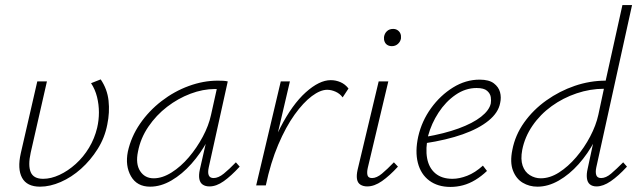

<svg xmlns="http://www.w3.org/2000/svg" viewBox="-20 -731 2519 757"><path d="M138 5Q86 5 67 -30Q48 -65 62 -127L127 -410H165L101 -129Q90 -79 101 -52.5Q112 -26 150 -26Q181 -26 214.5 -41.5Q248 -57 278.5 -84.5Q309 -112 331 -148.5Q353 -185 363 -227Q370 -257 370 -288Q370 -319 362.5 -349Q355 -379 339 -403L377 -418Q403 -380 408 -334Q413 -288 403 -240Q393 -188 365 -143.5Q337 -99 299.5 -65.5Q262 -32 219.5 -13.5Q177 5 138 5Z M572 5Q520 5 496.5 -36Q473 -77 484 -133Q497 -192 532 -243Q567 -294 617 -332.5Q667 -371 724.5 -392Q782 -413 838 -413Q850 -413 860 -412.5Q870 -412 878 -410L803 -71Q794 -29 822 -29Q841 -29 862.5 -46.5Q884 -64 910 -91L925 -74Q891 -37 862 -16.5Q833 4 806 4Q790 4 779.5 -3Q769 -10 766 -25Q763 -40 768 -63L809 -243L836 -277Q825 -226 798 -176Q771 -126 734.5 -85Q698 -44 656 -19.5Q614 5 572 5ZM586 -28Q620 -28 656.5 -51Q693 -74 724.5 -111Q756 -148 779.5 -192Q803 -236 812 -278L838 -395L858 -378Q853 -379 844 -379.5Q835 -380 827 -380Q780 -380 731 -361.5Q682 -343 639 -310Q596 -277 565 -231.5Q534 -186 524 -133Q514 -85 532.5 -56.5Q551 -28 586 -28Z M1006 0Q1037 -134 1084.5 -226.5Q1132 -319 1185.5 -367Q1239 -415 1284 -415Q1304 -415 1322.5 -407Q1341 -399 1354 -382L1331 -347Q1320 -362 1303 -369.5Q1286 -377 1270 -377Q1243 -377 1209.5 -352Q1176 -327 1141.5 -279Q1107 -231 1077 -160.5Q1047 -90 1028 0ZM990 0 1087 -410H1123L1027 0Z M1428 4Q1412 4 1401 -3Q1390 -10 1387.5 -25Q1385 -40 1390 -62L1473 -410H1511L1430 -69Q1426 -51 1429 -40Q1432 -29 1447 -29Q1465 -29 1486 -46.5Q1507 -64 1533 -91L1549 -74Q1516 -38 1486 -17Q1456 4 1428 4ZM1525 -549Q1515 -549 1507.5 -553.5Q1500 -558 1496.5 -566.5Q1493 -575 1494 -585Q1496 -599 1505.5 -608Q1515 -617 1530 -617Q1540 -617 1547.5 -612Q1555 -607 1558.5 -599Q1562 -591 1561 -580Q1559 -567 1549 -558Q1539 -549 1525 -549Z M1756 6Q1706 6 1672.5 -19Q1639 -44 1627.5 -89Q1616 -134 1629 -193Q1643 -254 1679.5 -304.5Q1716 -355 1766 -386Q1816 -417 1871 -417Q1908 -417 1927 -402.5Q1946 -388 1951.5 -367.5Q1957 -347 1952 -325Q1945 -287 1906.5 -255.5Q1868 -224 1804.5 -201.5Q1741 -179 1655 -166L1656 -191Q1732 -204 1788 -224.5Q1844 -245 1876.5 -270.5Q1909 -296 1915 -323Q1917 -334 1915 -348Q1913 -362 1900.5 -373Q1888 -384 1859 -384Q1815 -384 1776 -357Q1737 -330 1709 -287Q1681 -244 1668 -196Q1657 -145 1664 -107Q1671 -69 1696.5 -47.5Q1722 -26 1764 -26Q1791 -26 1822 -38Q1853 -50 1884 -78L1900 -57Q1878 -36 1854 -21.5Q1830 -7 1805.5 -0.5Q1781 6 1756 6Z M2099 5Q2067 5 2041 -10.5Q2015 -26 2002.5 -58.5Q1990 -91 2000 -140Q2011 -198 2046.5 -248Q2082 -298 2134 -335Q2186 -372 2246 -392.5Q2306 -413 2368 -413L2434 -711H2472L2331 -71Q2327 -52 2331 -40.5Q2335 -29 2350 -29Q2369 -29 2389.5 -46.5Q2410 -64 2437 -91L2452 -74Q2418 -37 2388 -16.5Q2358 4 2332 4Q2316 4 2306 -4Q2296 -12 2294 -28.5Q2292 -45 2297 -66L2335 -243L2363 -277Q2351 -226 2324.5 -175.5Q2298 -125 2261.5 -84Q2225 -43 2183 -19Q2141 5 2099 5ZM2112 -28Q2148 -28 2184 -51Q2220 -74 2252 -111.5Q2284 -149 2307 -193Q2330 -237 2339 -278L2364 -395L2381 -381H2361Q2307 -381 2253.5 -363Q2200 -345 2155 -312.5Q2110 -280 2079.5 -235.5Q2049 -191 2039 -140Q2032 -103 2040.5 -78Q2049 -53 2069 -40.5Q2089 -28 2112 -28Z"/></svg>

Font: Ysabeau Office ExtraLight
Style: Italic
Weight: 250
Italic angle: -12°
Designer: Christian Thalmann (Catharsis Fonts)
Version: Version 2.001;gftools[0.9.30]; featfreeze: tnum,lnum,ss02